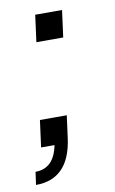

<svg xmlns="http://www.w3.org/2000/svg" viewBox="-93 -475 380 634"><g transform="rotate(-10 96.5 -158.0)"><path d="M-24 119 -18 76Q44 76 59 0H14L26 -90H116L106 -15Q88 119 -24 119ZM149 -345H59L71 -435H161Z"/></g></svg>

Font: Tanohe Sans
Style: Italic
Weight: 400
Designer: Village Type and Design LLC & Cristiano Sobral
Foundry: Cooper Hewitt Smithsonian Design Museum
Version: Version 1.00;September 29, 2021;FontCreator 13.0.0.2655 64-b